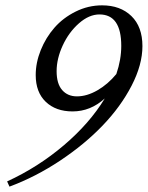

<svg xmlns="http://www.w3.org/2000/svg" viewBox="-20 -671 556 722"><path d="M15.6 30.8 6.8 11.2Q123.5 -42.5 220.5 -125Q317.4 -207.5 374 -300.8Q320.3 -252 252.9 -252Q189.9 -252 152.1 -288.1Q114.3 -324.2 114.3 -388.7Q114.3 -435.5 133.3 -482.7Q152.3 -529.8 184.8 -566.9Q217.3 -604 264.4 -627.4Q311.5 -650.9 363.8 -650.9Q432.6 -650.9 474.1 -610.6Q515.6 -570.3 515.6 -497.6Q515.6 -427.7 474.9 -348.9Q434.1 -270 366.2 -199.2Q298.3 -128.4 206.3 -67.1Q114.3 -5.9 15.6 30.8ZM269.5 -308.6Q306.6 -308.6 346.2 -331.3Q385.7 -354 417.5 -392.6Q436 -446.8 436 -498.5Q436 -616.7 354 -616.7Q314.9 -616.7 276.9 -583.3Q238.8 -549.8 215.8 -500Q192.9 -450.2 192.9 -403.3Q192.9 -356.4 213.6 -332.5Q234.4 -308.6 269.5 -308.6Z"/></svg>

Font: Elstob 6pt
Style: Italic
Weight: 400
Italic angle: -20°
Designer: Peter S. Baker
Version: Version 1.015